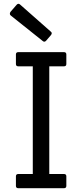

<svg xmlns="http://www.w3.org/2000/svg" viewBox="-20 -993 418 1013"><path d="M317 0H77Q64 0 64 -12V-63Q64 -75 77 -75H153V-643H77Q64 -643 64 -655V-706Q64 -718 77 -718H317Q330 -718 330 -706V-655Q330 -643 317 -643H240V-75H317Q330 -75 330 -63V-12Q330 0 317 0ZM224 -779Q219 -773 214 -773Q209 -773 205 -777L37 -911Q32 -915 32 -920Q32 -925 35 -930L67 -967Q72 -973 77 -973Q82 -973 86 -969L247 -827Q253 -823 253 -818Q253 -813 249 -808Z"/></svg>

Font: Sanchez
Style: Regular
Weight: 400
Designer: Daniel Hernández
Foundry: LatinoType
Version: Version 1.001